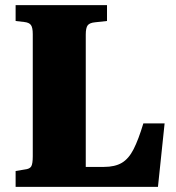

<svg xmlns="http://www.w3.org/2000/svg" viewBox="-20 -730 689 750"><path d="M41 0V-62L77 -68Q96 -70 102 -80Q108 -90 108 -120V-597Q108 -622 101 -632Q94 -642 75 -644L41 -648V-710H398V-648L352 -643Q330 -641 322.5 -631Q315 -621 315 -595V-78H386Q429 -78 456 -94Q483 -110 502 -147.5Q521 -185 540 -248H623L597 0Z"/></svg>

Font: Literata 36pt ExtraBold
Style: Regular
Weight: 800
Designer: Latin by Veronika Burian and Jose Scaglione. Greek by Irene Vlachou. Cyrillic by Vera Evstafieva.
Foundry: TypeTogether
Version: Version 3.002